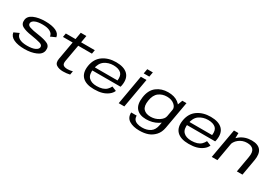

<svg xmlns="http://www.w3.org/2000/svg" viewBox="49 -1928 4738 3331"><g transform="rotate(30 2417.5 -262.0)"><path d="M322.5 4.5Q457 4.5 554.2 -38.5Q651.5 -81.5 660.5 -163.5Q671 -246.5 605.2 -280.5Q539.5 -314.5 403.5 -333.5Q296.5 -348 236 -367.8Q175.5 -387.5 181 -432.5Q185.5 -472.5 239.2 -497.2Q293 -522 389 -522Q488 -522 542.8 -490.2Q597.5 -458.5 601 -404L703 -449.5Q694 -521 614.5 -557.5Q535 -594 401.5 -594Q268 -594 174.5 -553.5Q81 -513 72 -433.5Q61.5 -350 127 -314Q192.5 -278 316.5 -260.5Q429 -243 492.5 -224.5Q556 -206 550.5 -159.5Q546 -119.5 490.2 -93.8Q434.5 -68 334 -68Q231.5 -68 175.8 -101Q120 -134 116 -196.5L14 -150Q26 -72 108.5 -33.8Q191 4.5 322.5 4.5Z M1098 7Q1168.5 7 1234 -8.5L1247 -81.5Q1195 -66.5 1145 -66.5Q1088.5 -66.5 1061.5 -88.5Q1034.5 -110.5 1045.5 -175L1105.5 -512H1380L1393.5 -588.5H1119L1143.5 -729H1031L1007 -588.5H813L799.5 -512H993.5L929 -148.5Q913.5 -60.5 964.8 -26.8Q1016 7 1098 7Z M1717 5.5 1729.5 -65Q1622.5 -65 1569.5 -120.5Q1516 -175.5 1535.5 -295Q1555 -418.5 1631.5 -472Q1708 -524.5 1808 -524.5Q1911 -524.5 1964 -475Q2009 -429.5 1996.5 -331H1529.5L1517.5 -263H2097Q2102.5 -279 2105.5 -297.5Q2131 -443 2055.5 -519Q1980 -594.5 1820.5 -594.5Q1667 -594.5 1559.5 -519.5Q1452.5 -445 1427.5 -295.5Q1404 -148.5 1480 -71Q1556.5 5.5 1717 5.5ZM1729.5 -65 1717 5.5Q1808.5 5.5 1875.5 -13.5Q1942 -32.5 1992.5 -71.5Q2042 -109 2063 -159.5L1973 -196Q1953.5 -157 1922.5 -126Q1890.5 -95.5 1841.5 -80Q1791.5 -65 1729.5 -65Z M2212 0H2324.5L2428 -589.5H2315.5ZM2346 -758.5 2329 -664.5H2441L2458 -758.5Z M2757 233.5Q2855.5 233.5 2928.8 207.2Q3002 181 3058.5 120Q3115 59 3133 -41.5L3230 -588.5H3147L3091.5 -442L3018 -27Q3000.5 75.5 2934.2 119.8Q2868 164 2772.5 164Q2715 164 2672.8 148.8Q2630.5 133.5 2610 105.2Q2589.5 77 2590 31H2480Q2475 137 2553.8 185.2Q2632.5 233.5 2757 233.5ZM2758.5 4.5Q2887 4.5 2984 -52.2Q3081 -109 3090 -161L3053 -225.5Q3043.5 -167.5 2970 -119.8Q2896.5 -72 2805 -72Q2710.5 -72 2662.5 -123.8Q2614.5 -175.5 2633.5 -295Q2652.5 -415 2721 -466.5Q2789.5 -518 2883.5 -518Q2975 -518 3031.5 -470.5Q3088 -423 3078.5 -365.5L3136.5 -426.5Q3145.5 -477 3068.5 -535.8Q2991.5 -594.5 2862.5 -594.5Q2731 -594.5 2635.8 -521.5Q2540.5 -448.5 2519 -295.5Q2497.5 -144 2562.2 -69.8Q2627 4.5 2758.5 4.5Z M3612.5 5.5 3625 -65Q3518 -65 3465 -120.5Q3411.5 -175.5 3431 -295Q3450.5 -418.5 3527 -472Q3603.5 -524.5 3703.5 -524.5Q3806.5 -524.5 3859.5 -475Q3904.5 -429.5 3892 -331H3425L3413 -263H3992.5Q3998 -279 4001 -297.5Q4026.5 -443 3951 -519Q3875.5 -594.5 3716 -594.5Q3562.5 -594.5 3455 -519.5Q3348 -445 3323 -295.5Q3299.5 -148.5 3375.5 -71Q3452 5.5 3612.5 5.5ZM3625 -65 3612.5 5.5Q3704 5.5 3771 -13.5Q3837.5 -32.5 3888 -71.5Q3937.5 -109 3958.5 -159.5L3868.5 -196Q3849 -157 3818 -126Q3786 -95.5 3737 -80Q3687 -65 3625 -65Z M4076 0H4188.5L4268 -452L4270 -589.5H4180.5ZM4578.5 0H4691L4747.5 -323.5Q4771 -458 4717.8 -526.5Q4664.5 -595 4537 -595Q4402 -595 4304 -518.2Q4206 -441.5 4192 -362L4239.5 -320.5Q4254.5 -407.5 4326 -463Q4397.5 -518.5 4487.5 -518.5Q4575.5 -518.5 4614.5 -471.8Q4653.5 -425 4634.5 -318.5Z"/></g></svg>

Font: Anybody Expanded
Style: Italic
Weight: 400
Width: 7
Italic angle: -10°
Version: Version 1.113;gftools[0.9.25]